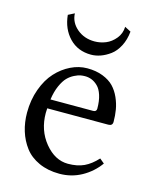

<svg xmlns="http://www.w3.org/2000/svg" viewBox="-103 -718 634 799"><g transform="rotate(15 214.0 -318.0)"><path d="M119.6 -649.4Q121.1 -610.8 152.3 -584.2Q183.6 -557.6 228.5 -557.6Q252.9 -557.6 276.4 -567.1Q299.8 -576.7 317.6 -598.4Q335.4 -620.1 336.4 -649.4L362.8 -635.7Q359.4 -600.1 345 -572.5Q330.6 -544.9 310.3 -530Q290 -515.1 269.3 -507.8Q248.5 -500.5 228.5 -500.5Q171.4 -500.5 135 -538.3Q98.6 -576.2 92.8 -635.7ZM114.3 -276.9H297.9Q312.5 -276.9 312.5 -290.5Q312.5 -323.7 304.7 -347.9Q296.9 -372.1 283.9 -384.5Q271 -397 257.3 -402.3Q243.7 -407.7 228.5 -407.7Q219.2 -407.7 209.2 -406Q199.2 -404.3 183.3 -396.5Q167.5 -388.7 154.8 -375.7Q142.1 -362.8 130.6 -337.2Q119.1 -311.5 114.3 -276.9ZM377.9 -93.3 397.9 -76.7Q368.7 -36.1 325 -12Q281.2 12.2 229.5 12.2Q179.7 12.2 141.1 -5.4Q102.5 -22.9 79.8 -53Q57.1 -83 45.7 -120.1Q34.2 -157.2 34.2 -199.2Q34.2 -253.9 51.3 -300.8Q68.4 -347.7 96.2 -377.9Q124 -408.2 158.7 -425Q193.4 -441.9 229.5 -441.9Q267.6 -441.9 296.9 -430.4Q326.2 -418.9 343.8 -400.6Q361.3 -382.3 372.6 -356.9Q383.8 -331.5 387.9 -306.9Q392.1 -282.2 392.1 -254.9Q392.1 -237.8 374 -237.8H110.8Q109.9 -227.1 109.9 -217.8Q109.9 -143.1 153.6 -90.1Q197.3 -37.1 253.4 -37.1Q293.5 -37.1 322.3 -50.5Q351.1 -64 377.9 -93.3Z"/></g></svg>

Font: Libertinage
Style: b
Weight: 400
Designer: OSP
Foundry: OSP
Version: Version 1.0; 2008; OFL relea